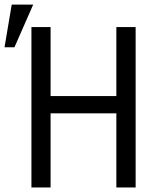

<svg xmlns="http://www.w3.org/2000/svg" viewBox="-46 -831 666 851"><path d="M555.2 0V-710.9H469.7V-405.3H178.2V-710.9H93.3V0H178.2V-328.6H469.7V0ZM5.9 -810.5 -25.9 -621.6H18.1L101.1 -810.5Z"/></svg>

Font: Roboto Mono
Style: Regular
Weight: 400
Monospace: yes
Designer: Google
Version: Version 3.000